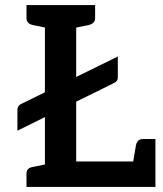

<svg xmlns="http://www.w3.org/2000/svg" viewBox="-20 -741 646 761"><path d="M49 -223V-306Q49 -322 64 -329L447 -517V-435Q447 -426 443 -420.5Q439 -415 430 -411ZM158 0V-721H282V-101H596V0ZM504 -77 519 -166Q522 -178 528.5 -184Q535 -190 547 -190H596V-101ZM85 0V-52Q85 -64 91 -70.5Q97 -77 109 -79L173 -92L185 0ZM185 -721 173 -629 109 -642Q97 -645 91 -651.5Q85 -658 85 -670V-721ZM357 -721V-670Q357 -658 350.5 -651.5Q344 -645 332 -642L269 -629L257 -721Z"/></svg>

Font: Aleo SemiBold
Style: Regular
Weight: 600
Designer: Alessio Laiso
Foundry: Alessio Laiso
Version: Version 2.001;gftools[0.9.29]